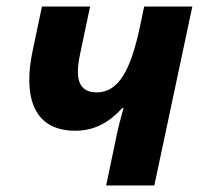

<svg xmlns="http://www.w3.org/2000/svg" viewBox="-20 -566 619 586"><path d="M304 0H451L567 -546H420L407 -484C379 -352 342 -284 275 -284C208 -284 213 -347 225 -404L255 -546H108L79 -408C54 -288 71 -167 210 -167C269 -167 314 -193 353 -236H357C349 -208 341 -178 335 -148Z"/></svg>

Font: Noto Sans
Style: Bold Italic
Weight: 700
Italic angle: -12°
Designer: Monotype Design Team
Foundry: Monotype Imaging Inc.
Version: Version 2.013